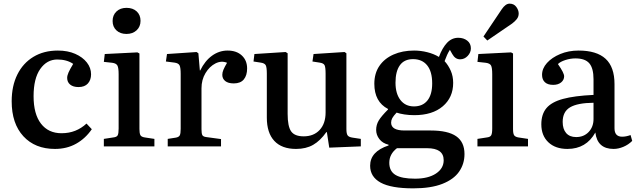

<svg xmlns="http://www.w3.org/2000/svg" viewBox="-20 -802 3486 1052"><path d="M281 14Q172 14 108 -55.5Q44 -125 44 -247Q44 -331 75 -393.5Q106 -456 163 -490.5Q220 -525 297 -525Q351 -525 392 -507Q433 -489 456 -459.5Q479 -430 479 -395Q479 -364 461.5 -344.5Q444 -325 410 -325Q381 -325 364.5 -338.5Q348 -352 348 -375Q348 -388 355.5 -405Q363 -422 381 -452Q346 -476 294 -476Q237 -476 200.5 -424Q164 -372 164 -275Q164 -177 204.5 -124.5Q245 -72 317 -72Q358 -72 392 -85.5Q426 -99 454 -125L483 -94Q448 -43 397 -14.5Q346 14 281 14Z M673 -616Q639 -616 618 -635.5Q597 -655 597 -687Q597 -719 618 -739Q639 -759 673 -759Q708 -759 729 -739.5Q750 -720 750 -688Q750 -656 728.5 -636Q707 -616 673 -616ZM549 0V-41L601 -49Q620 -51 625 -61Q630 -71 630 -98V-395Q630 -430 623.5 -442.5Q617 -455 595 -458L549 -463L554 -506L733 -515L744 -509V-95Q744 -74 748.5 -63Q753 -52 773 -49L826 -41V0Z M899 0V-41L944 -48Q960 -51 965 -60.5Q970 -70 970 -96V-397Q970 -431 964 -443.5Q958 -456 936 -459L889 -465L895 -506L1057 -517L1067 -510L1075 -416H1077Q1103 -469 1142 -497Q1181 -525 1227 -525Q1276 -525 1305 -498Q1334 -471 1334 -427Q1334 -389 1316 -367Q1298 -345 1261 -345Q1230 -345 1214 -358Q1198 -371 1198 -392Q1198 -405 1204 -419.5Q1210 -434 1224 -458Q1193 -471 1160.5 -454.5Q1128 -438 1106 -401.5Q1084 -365 1084 -318V-94Q1084 -71 1088.5 -62Q1093 -53 1110 -51L1191 -40V0Z M1602 14Q1524 14 1483 -30Q1442 -74 1442 -158V-398Q1442 -433 1436 -444.5Q1430 -456 1408 -459L1369 -465L1374 -506L1545 -517L1556 -510V-178Q1556 -110 1575 -82.5Q1594 -55 1644 -55Q1699 -55 1731.5 -90Q1764 -125 1764 -186V-398Q1764 -433 1758.5 -444.5Q1753 -456 1731 -459L1692 -465L1698 -506L1868 -517L1878 -510V-95Q1878 -70 1884.5 -60.5Q1891 -51 1911 -48L1957 -41V0L1784 7L1771 -78H1768Q1735 -31 1696 -8.5Q1657 14 1602 14Z M2244 230Q2123 230 2065.5 198.5Q2008 167 2008 106Q2008 28 2109 -5V-9Q2076 -17 2058.5 -40Q2041 -63 2041 -90Q2041 -118 2055 -141.5Q2069 -165 2106 -202V-205Q2031 -244 2031 -343Q2031 -400 2058.5 -440.5Q2086 -481 2135.5 -503Q2185 -525 2249 -525Q2285 -525 2321 -516Q2357 -507 2385 -490Q2403 -539 2429 -567Q2455 -595 2491 -595Q2520 -595 2540 -579.5Q2560 -564 2560 -537Q2560 -514 2542.5 -495.5Q2525 -477 2501 -477Q2474 -477 2458 -506L2445 -529Q2436 -515 2429.5 -500.5Q2423 -486 2416 -467Q2437 -444 2450 -414Q2463 -384 2463 -348Q2463 -268 2406 -219.5Q2349 -171 2250 -171Q2221 -171 2195.5 -175Q2170 -179 2153 -185Q2136 -167 2129.5 -155Q2123 -143 2123 -130Q2123 -87 2197 -87H2340Q2434 -87 2479.5 -55.5Q2525 -24 2525 42Q2525 96 2495.5 138.5Q2466 181 2403.5 205.5Q2341 230 2244 230ZM2248 -219Q2296 -219 2322 -251.5Q2348 -284 2348 -345Q2348 -410 2320.5 -444Q2293 -478 2243 -478Q2195 -478 2171 -444.5Q2147 -411 2147 -349Q2147 -289 2174 -254Q2201 -219 2248 -219ZM2254 177Q2326 177 2368.5 149Q2411 121 2411 76Q2411 10 2320 10H2155Q2113 42 2113 90Q2113 136 2147 156.5Q2181 177 2254 177Z M2596 0V-41L2648 -49Q2666 -51 2671.5 -61Q2677 -71 2677 -98V-395Q2677 -431 2670.5 -443Q2664 -455 2642 -458L2596 -463L2601 -506L2780 -515L2791 -509V-95Q2791 -70 2797 -61Q2803 -52 2820 -49L2873 -41V0ZM2650 -580 2629 -602 2729 -751Q2750 -782 2772 -782Q2796 -782 2809 -764Q2822 -746 2822 -728Q2822 -711 2812 -698Q2802 -685 2786 -673Z M3089 14Q3023 14 2984.5 -22.5Q2946 -59 2946 -121Q2946 -176 2974 -209.5Q3002 -243 3064.5 -260Q3127 -277 3232 -282V-368Q3232 -428 3209 -455Q3186 -482 3133 -482Q3105 -482 3077.5 -473Q3050 -464 3037 -451Q3055 -425 3063 -409Q3071 -393 3071 -384Q3071 -364 3054.5 -350.5Q3038 -337 3011 -337Q2981 -337 2965.5 -351.5Q2950 -366 2950 -392Q2950 -427 2977 -457Q3004 -487 3049.5 -506Q3095 -525 3150 -525Q3249 -525 3298 -480Q3347 -435 3347 -341V-99Q3347 -53 3389 -53Q3410 -53 3435 -62L3444 -30Q3423 -9 3395.5 2.5Q3368 14 3342 14Q3253 14 3242 -76Q3192 14 3089 14ZM3137 -51Q3179 -51 3205.5 -79Q3232 -107 3232 -150V-239Q3144 -238 3103.5 -214Q3063 -190 3063 -134Q3063 -95 3082 -73Q3101 -51 3137 -51Z"/></svg>

Font: Literata 36pt Medium
Style: Regular
Weight: 500
Designer: Latin by Veronika Burian and Jose Scaglione. Greek by Irene Vlachou. Cyrillic by Vera Evstafieva.
Foundry: TypeTogether
Version: Version 3.002